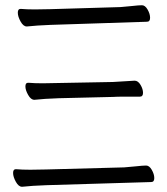

<svg xmlns="http://www.w3.org/2000/svg" viewBox="-20 -715 639 733"><path d="M64 -2Q51 -2 40.5 -21Q30 -40 30 -54.5Q30 -69 40 -69H42Q64 -67 96 -67L156 -68L454 -76Q471 -77 498.5 -80Q526 -83 538 -83Q550 -83 559.5 -66.5Q569 -50 569 -35Q569 -20 557 -20L157 -8Q100 -6 65 -2ZM111 -334Q98 -334 87.5 -352.5Q77 -371 77 -385Q77 -399 87 -399H89Q111 -397 143 -397L411 -402L494 -407Q507 -407 516.5 -391Q526 -375 526 -360.5Q526 -346 514 -346H453Q426 -346 412 -345L204 -340Q147 -338 112 -334ZM82 -614Q69 -614 58.5 -633Q48 -652 48 -666.5Q48 -681 58 -681H60Q82 -679 113 -679L172 -680L440 -688Q457 -689 483.5 -692Q510 -695 522 -695Q534 -695 543.5 -678.5Q553 -662 553 -647Q553 -632 541 -632L173 -620Q120 -618 83 -614Z"/></svg>

Font: LXGW WenKai TC
Style: Regular
Weight: 400
Designer: LXGW / Fontworks Inc.
Foundry: LXGW / Fontworks Inc.
Version: Version 1.330